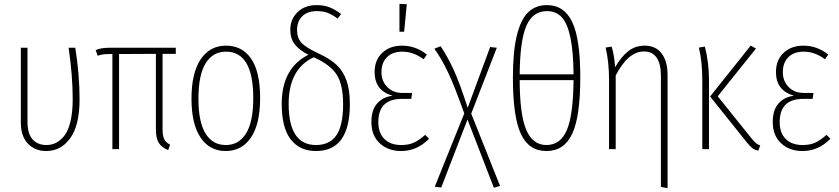

<svg xmlns="http://www.w3.org/2000/svg" viewBox="-20 -765 4302 985"><path d="M366.2 -520Q388.2 -382.8 388.2 -254.9Q388.2 -122.6 340.6 -56.4Q293 9.8 216.8 9.8Q159.2 9.8 123 -28.3Q86.9 -66.4 86.9 -136.2V-520H121.1V-138.2Q121.1 -79.1 147.2 -50Q173.3 -21 217.8 -21Q245.6 -21 268.8 -33Q292 -44.9 311.5 -70.8Q331.1 -96.7 342 -144Q353 -191.4 353 -255.9Q353 -376 332 -520Z M881.8 -488.8H814V-102.1Q814 -68.4 822.5 -51Q831.1 -33.7 852.5 -22.9L842.8 4.9Q808.6 -8.8 794.2 -32.5Q779.8 -56.2 779.8 -101.1V-488.8L590.8 -487.8V0H556.6V-487.8H541Q504.4 -487.8 481 -479L470.7 -507.8Q498 -520 539.6 -520H881.8Z M1139.2 -530.8Q1222.7 -530.8 1268.6 -463.6Q1314.5 -396.5 1314.5 -262.2Q1314.5 -128.9 1267.6 -59.6Q1220.7 9.8 1138.2 9.8Q1055.2 9.8 1008.8 -59.3Q962.4 -128.4 962.4 -258.8Q962.4 -391.6 1009.8 -461.2Q1057.1 -530.8 1139.2 -530.8ZM1139.2 -500Q1072.3 -500 1035.2 -440.7Q998 -381.3 998 -258.8Q998 -139.2 1034.4 -80.1Q1070.8 -21 1138.2 -21Q1205.6 -21 1242.4 -80.6Q1279.3 -140.1 1279.3 -262.2Q1279.3 -500 1139.2 -500Z M1618.2 -488.8Q1674.3 -462.9 1707.8 -431.2Q1741.2 -399.4 1758.1 -350.8Q1774.9 -302.2 1774.9 -231Q1774.9 9.8 1601.1 9.8Q1517.6 9.8 1471.4 -50Q1425.3 -109.9 1425.3 -231.9Q1425.3 -415.5 1562 -483.9Q1513.2 -509.3 1491.2 -538.8Q1469.2 -568.4 1469.2 -611.8Q1469.2 -666.5 1506.3 -702.6Q1543.5 -738.8 1605 -738.8Q1642.1 -738.8 1671.1 -727.3Q1700.2 -715.8 1730 -692.9L1711.9 -669.9Q1684.1 -690.4 1660.4 -699.2Q1636.7 -708 1605 -708Q1557.6 -708 1530.8 -681.9Q1503.9 -655.8 1503.9 -610.8Q1503.9 -570.3 1527.1 -545.2Q1550.3 -520 1618.2 -488.8ZM1601.1 -21Q1670.9 -21 1705.6 -70.8Q1740.2 -120.6 1740.2 -231Q1740.2 -329.1 1708 -380.9Q1675.8 -432.6 1589.4 -471.2Q1460.9 -411.1 1460.9 -231.9Q1460.9 -21 1601.1 -21Z M2029.3 -745.1 2066.9 -743.2 2053.2 -602.1H2029.3ZM2042 -530.8Q2113.3 -530.8 2169.9 -484.9L2153.3 -460.9Q2101.1 -500 2043.9 -500Q1993.7 -500 1965.3 -471.7Q1937 -443.4 1937 -395Q1937 -348.6 1966.8 -318.4Q1996.6 -288.1 2045.9 -288.1H2094.2L2089.8 -257.8H2043Q1981.4 -257.8 1951.2 -228.3Q1920.9 -198.7 1920.9 -138.2Q1920.9 -82.5 1952.1 -51.8Q1983.4 -21 2038.1 -21Q2077.6 -21 2104.7 -33.9Q2131.8 -46.9 2161.1 -73.2L2181.2 -53.2Q2119.6 9.8 2038.1 9.8Q1970.7 9.8 1928 -30Q1885.3 -69.8 1885.3 -139.2Q1885.3 -200.7 1914.8 -234.1Q1944.3 -267.6 1994.1 -273.9Q1901.9 -300.3 1901.9 -395Q1901.9 -457.5 1941.2 -494.1Q1980.5 -530.8 2042 -530.8Z M2397.5 -182.1 2545.4 189 2513.7 198.2 2378.4 -151.9 2243.7 196.8 2210.4 192.9 2361.8 -183.1Q2312 -322.8 2279.3 -392.3Q2246.6 -461.9 2208.5 -515.1L2240.7 -527.8Q2278.3 -470.7 2308.3 -405Q2338.4 -339.4 2379.4 -211.9L2494.6 -523.9L2528.8 -520Z M2786.1 -738.8Q2874.5 -738.8 2915.8 -651.6Q2957 -564.5 2957 -369.1Q2957 -168 2915.8 -79.1Q2874.5 9.8 2783.2 9.8Q2692.9 9.8 2652.1 -78.4Q2611.3 -166.5 2611.3 -367.2Q2611.3 -499.5 2631.3 -582.3Q2651.4 -665 2689.5 -701.9Q2727.5 -738.8 2786.1 -738.8ZM2786.1 -708Q2713.9 -708 2680.9 -633.8Q2647.9 -559.6 2646 -383.8H2922.4Q2921.4 -501.5 2906.2 -573Q2891.1 -644.5 2862.1 -676.3Q2833 -708 2786.1 -708ZM2783.2 -21Q2855.5 -21 2888.2 -98.1Q2920.9 -175.3 2922.4 -354H2646Q2646.5 -177.2 2679.7 -99.1Q2712.9 -21 2783.2 -21Z M3287.6 -530.8Q3344.2 -530.8 3374.5 -490.5Q3404.8 -450.2 3404.8 -379.9V200.2L3370.6 193.8V-376Q3370.6 -437.5 3348.6 -469.2Q3326.7 -501 3283.7 -501Q3202.6 -501 3138.7 -377.9V0H3104.5V-354Q3104.5 -448.7 3086.9 -521L3117.7 -525.9Q3130.9 -486.3 3135.7 -419.9Q3166 -473.1 3202.4 -502Q3238.8 -530.8 3287.6 -530.8Z M3858.4 -516.1 3662.1 -271 3834.5 -56.2Q3848.6 -38.6 3858.4 -30.5Q3868.2 -22.5 3880.4 -19L3870.1 7.8Q3852.5 4.9 3839.8 -4.9Q3827.1 -14.6 3810.1 -36.1L3623 -270L3831.1 -530.8ZM3596.2 -525.9Q3617.2 -443.8 3617.2 -355V0H3583V-354Q3583 -448.7 3565.4 -521Z M4101.1 -530.8Q4172.4 -530.8 4229 -484.9L4212.4 -460.9Q4160.2 -500 4103 -500Q4052.7 -500 4024.4 -471.7Q3996.1 -443.4 3996.1 -395Q3996.1 -348.6 4025.9 -318.4Q4055.7 -288.1 4105 -288.1H4153.3L4148.9 -257.8H4102.1Q4040.5 -257.8 4010.3 -228.3Q3980 -198.7 3980 -138.2Q3980 -82.5 4011.2 -51.8Q4042.5 -21 4097.2 -21Q4136.7 -21 4163.8 -33.9Q4190.9 -46.9 4220.2 -73.2L4240.2 -53.2Q4178.7 9.8 4097.2 9.8Q4029.8 9.8 3987.1 -30Q3944.3 -69.8 3944.3 -139.2Q3944.3 -200.7 3973.9 -234.1Q4003.4 -267.6 4053.2 -273.9Q3960.9 -300.3 3960.9 -395Q3960.9 -457.5 4000.2 -494.1Q4039.6 -530.8 4101.1 -530.8Z"/></svg>

Font: Fira Sans Compressed UltraLight
Style: Regular
Weight: 200
Width: 1
Designer: Carrois Corporate & Edenspiekermann AG
Foundry: Carrois Corporate GbR & Edenspiekermann AG
Version: Version 4.203;PS 004.203;hotconv 1.0.88;makeotf.lib2.5.64775